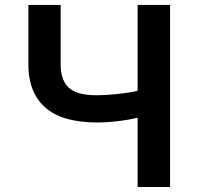

<svg xmlns="http://www.w3.org/2000/svg" viewBox="-20 -747 788 767"><path d="M222.3 -727.3V-490.1Q222.3 -455.6 231.4 -432Q240.4 -408.4 258.3 -393.8Q276.3 -379.3 303.3 -372.9Q330.3 -366.5 366.1 -366.5Q384.2 -366.5 405.4 -367.7Q426.5 -369 448.2 -371.3Q469.8 -373.6 490.8 -376.8Q511.7 -380 529.8 -384.2V-727.3H659.4V0H529.8V-276.6Q512.1 -272.4 491.7 -268.8Q471.2 -265.3 449.9 -262.8Q428.6 -260.3 407.3 -259.1Q386 -257.8 366.1 -257.8Q303.3 -257.8 252.8 -271Q202.4 -284.1 167.1 -312.3Q131.7 -340.6 112.6 -384.6Q93.4 -428.6 93.4 -490.1V-727.3Z"/></svg>

Font: Interop SemBd
Style: Regular
Weight: 600
Designer: Rasmus Andersson, Google, Jang Haemin
Foundry: jhaemin
Version: Version 1.008